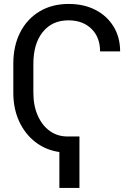

<svg xmlns="http://www.w3.org/2000/svg" viewBox="-20 -757 671 965"><path d="M379.3 187.5H278.4V7.1Q209.9 -2.8 157.7 -43.1Q105.5 -83.5 76.2 -147.2Q46.9 -210.9 46.9 -291.2V-436.1Q46.9 -526.6 81.5 -594.3Q116.1 -661.9 178.8 -699.6Q241.5 -737.2 325.3 -737.2Q402 -737.2 460.2 -707Q518.5 -676.8 551.1 -623Q583.8 -569.2 583.8 -498.6H483Q483 -569.6 439.5 -612.2Q396 -654.8 323.9 -654.8Q242.2 -654.8 195 -596.2Q147.7 -537.6 147.7 -436.1V-291.2Q147.7 -226.2 169.6 -176.5Q191.4 -126.8 230.1 -98.9Q268.8 -71 319.6 -71H379.3Z"/></svg>

Font: Linik Sans
Style: Regular
Weight: 400
Designer: Rasmus Andersson (font), Marc Monis (original base), Kil Hyung-jin (Pretendard portions), Cristiano Sobral (main changes
Foundry: rsms
Version: Version 3.018;May 31, 2022;FontCreator 14.0.0.2814 64-bit; t